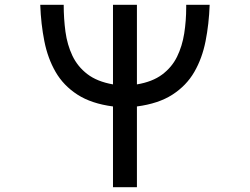

<svg xmlns="http://www.w3.org/2000/svg" viewBox="-20 -776 1040 799"><path d="M450.2 2.9V-333Q360.4 -344.7 302.2 -382.3Q244.1 -419.9 211.4 -476.6Q178.7 -533.2 164.6 -604.5Q150.4 -675.8 147.5 -755.9H245.1Q245.1 -698.2 252.4 -644Q259.8 -589.8 281.2 -544.4Q302.7 -499 343.3 -467.8Q383.8 -436.5 450.2 -424.8V-755.9H549.8V-424.8Q614.3 -435.5 654.8 -465.8Q695.3 -496.1 716.8 -540Q738.3 -584 746.6 -636.7Q754.9 -689.5 754.9 -746.1V-755.9H852.5Q849.6 -675.8 835.4 -604.5Q821.3 -533.2 788.6 -476.6Q755.9 -419.9 697.8 -382.3Q639.6 -344.7 549.8 -333V2.9Z"/></svg>

Font: Kosugi
Style: Regular
Weight: 400
Version: Version 4.002